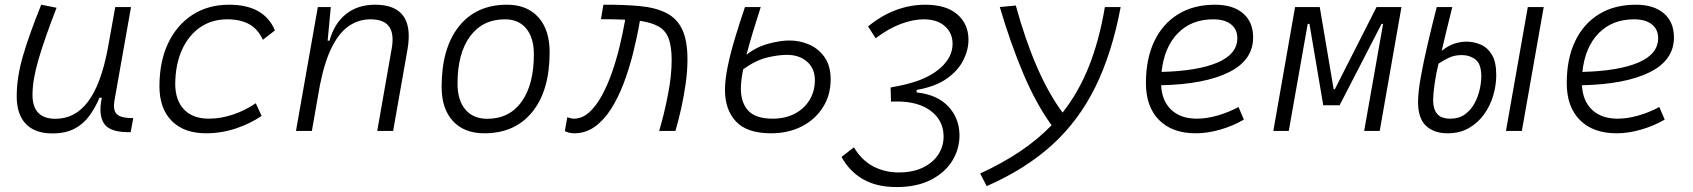

<svg xmlns="http://www.w3.org/2000/svg" viewBox="-20 -547 7071 802"><path d="M198.2 10.3Q126 10.3 87.9 -29.5Q49.8 -69.3 49.8 -145Q49.8 -224.6 76.4 -315.2Q103 -405.8 152.3 -527.3L216.3 -514.6Q166 -385.3 140.9 -298.8Q115.7 -212.4 115.7 -150.9Q115.7 -50.8 211.9 -50.8Q293.5 -50.8 347.4 -122.1Q401.4 -193.4 429.7 -341.3L461.4 -517.6H527.3L458 -126.5Q451.7 -88.4 466.1 -72Q480.5 -55.7 523.4 -53.7H536.6L525.9 4.9H514.6Q436.5 4.9 413.6 -32.5Q390.6 -69.8 405.3 -138.7H395.5Q377.4 -96.2 352.8 -62.5Q328.1 -28.8 291 -9.3Q253.9 10.3 198.2 10.3Z M852.1 -51.3Q902.8 -51.3 954.3 -68.8Q1005.9 -86.4 1048.3 -115.7L1072.8 -63Q1025.4 -30.3 964.8 -10.3Q904.3 9.8 840.8 9.8Q748.5 9.8 697.3 -42Q646 -93.8 646 -186.5Q646 -289.6 682.1 -366Q718.3 -442.4 783.7 -484.9Q849.1 -527.3 937 -527.3Q1083.5 -527.3 1128.4 -419.9L1078.1 -380.9Q1056.6 -426.8 1020 -446.5Q983.4 -466.3 929.7 -466.3Q864.3 -466.3 815.4 -432.4Q766.6 -398.4 739.5 -337.4Q712.4 -276.4 711.9 -194.3Q712.9 -126.5 749.5 -88.9Q786.1 -51.3 852.1 -51.3Z M1216.3 0 1307.6 -517.6H1361.8L1348.6 -377H1356.4Q1376 -448.7 1425 -488Q1474.1 -527.3 1546.4 -527.3Q1714.8 -527.3 1682.1 -340.3L1622.1 0H1555.7L1616.2 -344.2Q1627 -405.3 1605.5 -435.8Q1584 -466.3 1526.9 -466.3Q1480.5 -466.3 1440.2 -440.4Q1399.9 -414.6 1368.4 -354.2Q1336.9 -293.9 1316.4 -191.9L1282.7 0Z M2002.9 9.8Q1918.9 9.8 1871.8 -41.5Q1824.7 -92.8 1824.7 -184.1Q1824.7 -346.2 1897 -436.8Q1969.2 -527.3 2097.7 -527.3Q2181.6 -527.3 2228.8 -474.9Q2275.9 -422.4 2275.9 -328.6Q2275.9 -168.9 2203.6 -79.6Q2131.3 9.8 2002.9 9.8ZM2015.6 -50.8Q2107.4 -50.8 2158.7 -122.1Q2210 -193.4 2210 -320.3Q2210 -389.2 2178.2 -427.7Q2146.5 -466.3 2088.9 -466.3Q1996.1 -466.3 1943.6 -395.3Q1891.1 -324.2 1891.1 -197.3Q1891.1 -128.4 1923.8 -89.6Q1956.5 -50.8 2015.6 -50.8Z M2733.4 0Q2755.4 -74.7 2770.5 -153.6Q2785.6 -232.4 2785.6 -295.4Q2785.6 -350.6 2773.7 -384.3Q2761.7 -418 2732.7 -435.3Q2703.6 -452.6 2652.8 -460L2652.3 -456.5Q2641.1 -391.6 2624.5 -325.4Q2607.9 -259.3 2585.2 -199.2Q2562.5 -139.2 2532.5 -92Q2502.4 -44.9 2464.4 -17.6Q2426.3 9.8 2378.9 9.8Q2370.1 9.8 2359.6 7.8Q2349.1 5.9 2339.4 0.5L2349.6 -57.1Q2360.8 -53.7 2366.5 -52.5Q2372.1 -51.3 2377 -51.3Q2411.6 -51.3 2440.9 -77.6Q2470.2 -104 2494.1 -147.9Q2518.1 -191.9 2536.9 -246.1Q2555.7 -300.3 2569.1 -356.9Q2582.5 -413.6 2591.3 -463.9V-464.8Q2569.3 -465.8 2544.2 -466.3Q2519 -466.8 2490.2 -466.8L2500.5 -527.3Q2587.9 -527.8 2653.6 -521.5Q2719.2 -515.1 2763.4 -492.7Q2807.6 -470.2 2829.6 -424.1Q2851.6 -377.9 2851.6 -298.8Q2851.6 -251.5 2844.2 -198.5Q2836.9 -145.5 2825.4 -94.2Q2814 -43 2801.3 0Z M3201.2 9.8Q3100.1 9.8 3054.2 -39.6Q3008.3 -88.9 3008.3 -170.9Q3008.3 -215.3 3020.3 -272.2Q3032.2 -329.1 3051.5 -392.3Q3070.8 -455.6 3091.8 -517.6H3157.7Q3140.6 -464.8 3125.2 -414.1Q3109.9 -363.3 3098.1 -318.4Q3138.7 -350.6 3189.2 -364.3Q3239.7 -377.9 3277.3 -377.9Q3321.3 -377.9 3360.6 -360.6Q3399.9 -343.3 3424.8 -307.4Q3449.7 -271.5 3449.7 -215.3Q3449.7 -149.9 3417.5 -98.9Q3385.3 -47.9 3329.1 -19Q3272.9 9.8 3201.2 9.8ZM3084.5 -257.8Q3079.6 -234.9 3077.1 -214.1Q3074.7 -193.4 3074.7 -176.3Q3074.7 -118.2 3105.7 -84.7Q3136.7 -51.3 3207.5 -51.3Q3259.8 -51.3 3299.6 -72Q3339.4 -92.8 3361.6 -129.4Q3383.8 -166 3383.8 -212.4Q3383.8 -260.7 3351.3 -289.3Q3318.8 -317.9 3267.1 -317.9Q3231 -317.9 3184.1 -306.6Q3137.2 -295.4 3084.5 -257.8Z M3725.1 234.4Q3641.1 234.4 3584.2 201.2Q3527.3 168 3495.1 108.4L3546.9 68.4Q3579.6 123 3627.9 148.2Q3676.3 173.3 3733.4 173.3Q3793.9 173.3 3836.4 152.3Q3878.9 131.3 3900.9 95.9Q3922.9 60.5 3921.4 18.1Q3919.4 -44.9 3867.7 -84Q3815.9 -123 3727.1 -123Q3723.6 -123 3717.5 -123Q3711.4 -123 3701.7 -122.6L3700.2 -181.6Q3751 -190.4 3783.7 -200.2Q3862.8 -221.7 3910.9 -265.6Q3959 -309.6 3959 -364.3Q3959 -408.7 3927 -437.5Q3895 -466.3 3838.4 -466.3Q3794.4 -466.3 3742.7 -447Q3690.9 -427.7 3637.7 -387.2L3606 -436.5Q3661.6 -482.4 3722.2 -504.9Q3782.7 -527.3 3844.7 -527.3Q3932.6 -527.3 3979 -486.8Q4025.4 -446.3 4025.4 -380.9Q4025.4 -338.9 4003.9 -295.7Q3982.4 -252.4 3935.1 -218.8Q3887.7 -185.1 3809.1 -171.4L3808.6 -160.6L3815.4 -160.2Q3896.5 -149.9 3941.2 -102.3Q3985.8 -54.7 3987.8 13.2Q3989.3 72.3 3959 122.6Q3928.7 172.9 3869.6 203.6Q3810.5 234.4 3725.1 234.4Z M4101.6 230.5 4074.2 177.7Q4166.5 135.3 4240.5 85.7Q4314.5 36.1 4372.6 -23.9Q4308.6 -111.8 4255.1 -237.8Q4201.7 -363.8 4156.2 -517.6L4223.1 -523.9Q4303.2 -232.4 4418.5 -76.7Q4485.8 -162.1 4528.8 -270.5Q4571.8 -378.9 4595.2 -517.6H4661.1Q4625 -325.2 4555.4 -183.8Q4485.8 -42.5 4374.8 58.3Q4263.7 159.2 4101.6 230.5Z M4979.5 -51.3Q5019.5 -51.3 5065.2 -64.2Q5110.8 -77.1 5153.3 -100.1L5175.8 -47.4Q5129.4 -20.5 5076.4 -5.4Q5023.4 9.8 4975.1 9.8Q4876.5 9.8 4821.5 -45.7Q4766.6 -101.1 4766.6 -199.7Q4766.6 -301.3 4801.5 -374.5Q4836.4 -447.8 4901.1 -487.5Q4965.8 -527.3 5055.2 -527.3Q5130.4 -527.3 5172.4 -491.2Q5214.4 -455.1 5214.4 -390.6Q5214.4 -295.4 5112.8 -245.1Q5011.2 -194.8 4830.1 -190.9Q4833.5 -125 4872.8 -88.1Q4912.1 -51.3 4979.5 -51.3ZM4832 -246.6Q4983.9 -250.5 5066.2 -285.9Q5148.4 -321.3 5148.4 -387.7Q5148.4 -424.3 5122.1 -445.3Q5095.7 -466.3 5047.9 -466.3Q4956.5 -466.3 4899.7 -408Q4842.8 -349.6 4832 -246.6Z M5298.8 0 5389.6 -517.6H5492.7L5550.8 -174.3H5555.7L5730 -517.6H5834L5743.2 0H5678.2L5757.3 -447.3H5751L5575.7 -107.4H5507.3L5449.7 -447.3H5442.4L5363.3 0Z M6026.9 9.8Q5970.2 9.8 5936.8 -21.2Q5903.3 -52.2 5903.3 -121.1Q5903.3 -161.1 5914.6 -224.4Q5925.8 -287.6 5943.6 -363.5Q5961.4 -439.5 5981.4 -517.6H6046.4Q6031.2 -458.5 6020.3 -412.1Q6009.3 -365.7 6002 -334.5Q6029.3 -356.4 6055.2 -364.7Q6081.1 -373 6106 -373Q6135.3 -373 6163.8 -361.3Q6192.4 -349.6 6211.2 -319.3Q6230 -289.1 6230 -233.4Q6230 -190.9 6217.3 -147.9Q6204.6 -105 6179 -69.3Q6153.3 -33.7 6115.5 -12Q6077.6 9.8 6026.9 9.8ZM5988.8 -281.2Q5978.5 -239.7 5972.4 -196.3Q5966.3 -152.8 5966.3 -129.4Q5966.3 -91.3 5983.2 -71.3Q6000 -51.3 6038.6 -51.3Q6074.2 -51.3 6098.9 -69.1Q6123.5 -86.9 6138.7 -114.5Q6153.8 -142.1 6160.6 -172.4Q6167.5 -202.6 6167.5 -227.5Q6167.5 -279.8 6143.3 -298.3Q6119.1 -316.9 6085.9 -316.9Q6056.2 -316.9 6033 -306.2Q6009.8 -295.4 5988.8 -281.2ZM6270.5 0 6361.8 -517.6H6428.2L6336.9 0Z M6737.3 -51.3Q6777.3 -51.3 6823 -64.2Q6868.7 -77.1 6911.1 -100.1L6933.6 -47.4Q6887.2 -20.5 6834.2 -5.4Q6781.2 9.8 6732.9 9.8Q6634.3 9.8 6579.3 -45.7Q6524.4 -101.1 6524.4 -199.7Q6524.4 -301.3 6559.3 -374.5Q6594.2 -447.8 6658.9 -487.5Q6723.6 -527.3 6813 -527.3Q6888.2 -527.3 6930.2 -491.2Q6972.2 -455.1 6972.2 -390.6Q6972.2 -295.4 6870.6 -245.1Q6769 -194.8 6587.9 -190.9Q6591.3 -125 6630.6 -88.1Q6669.9 -51.3 6737.3 -51.3ZM6589.8 -246.6Q6741.7 -250.5 6824 -285.9Q6906.2 -321.3 6906.2 -387.7Q6906.2 -424.3 6879.9 -445.3Q6853.5 -466.3 6805.7 -466.3Q6714.4 -466.3 6657.5 -408Q6600.6 -349.6 6589.8 -246.6Z"/></svg>

Font: Cascadia Mono Light
Style: Italic
Weight: 300
Italic angle: -10°
Monospace: yes
Designer: Aaron Bell
Foundry: Saja Typeworks
Version: Version 2404.023; ttfautohint (v1.8.4)